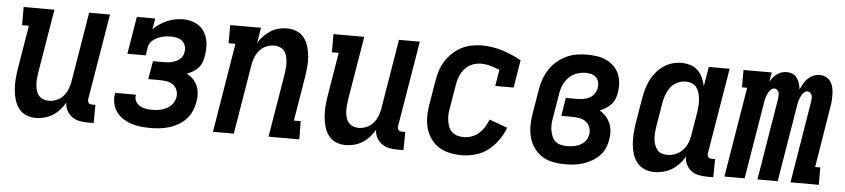

<svg xmlns="http://www.w3.org/2000/svg" viewBox="-37 -723 4075 926"><g transform="rotate(5 2000.0 -260.0)"><path d="M152 8Q126 8 104 -1.5Q82 -11 68 -30Q54 -49 47.5 -72.5Q41 -96 39 -120.5Q37 -145 39 -170.5Q41 -196 45 -221L80 -432H47V-520H196L144 -207Q142 -193 141 -178.5Q140 -164 141 -150.5Q142 -137 146 -123.5Q150 -110 158.5 -100Q167 -90 180 -85Q193 -80 207 -80Q226 -80 245 -88Q264 -96 277 -111Q290 -126 297.5 -144.5Q305 -163 308 -181L364 -520H465L396 -105Q395 -100 396 -95Q397 -90 399.5 -86.5Q402 -83 407 -81.5Q412 -80 417 -80H433L432 8H402Q381 8 361.5 4Q342 0 326.5 -11.5Q311 -23 301.5 -40.5Q292 -58 292 -79Q282 -60 266.5 -43Q251 -26 232.5 -14.5Q214 -3 193 2.5Q172 8 152 8Z M708 8Q684 8 660 5.5Q636 3 614.5 -4Q593 -11 573.5 -23.5Q554 -36 541 -54Q528 -72 523 -95Q518 -118 522 -142L523 -146H623V-145Q620 -128 627 -114.5Q634 -101 647.5 -93Q661 -85 676.5 -82.5Q692 -80 708 -80Q725 -80 742.5 -83Q760 -86 776.5 -94.5Q793 -103 804.5 -118Q816 -133 819 -150Q822 -168 816 -184.5Q810 -201 796.5 -210.5Q783 -220 766 -223Q749 -226 731 -226H676L691 -314H746Q756 -314 765.5 -315Q775 -316 784.5 -318.5Q794 -321 803.5 -325.5Q813 -330 821 -337Q829 -344 833.5 -353Q838 -362 839 -372Q842 -387 837.5 -401Q833 -415 822.5 -424Q812 -433 798 -436.5Q784 -440 769 -440Q759 -440 748 -439Q737 -438 726.5 -435.5Q716 -433 706 -428.5Q696 -424 687 -418Q678 -412 670.5 -403Q663 -394 661 -384L654 -339H565L595 -520H684L675 -467Q690 -482 707 -493.5Q724 -505 743 -513Q762 -521 781.5 -524.5Q801 -528 820 -528Q851 -528 878.5 -515.5Q906 -503 921.5 -478.5Q937 -454 940.5 -423.5Q944 -393 938 -361Q936 -346 930.5 -331Q925 -316 914 -303.5Q903 -291 888.5 -282.5Q874 -274 859 -268Q877 -259 890 -245.5Q903 -232 910.5 -214.5Q918 -197 919.5 -176.5Q921 -156 917 -136Q913 -113 903.5 -91.5Q894 -70 878 -52.5Q862 -35 841 -23Q820 -11 797.5 -4Q775 3 752.5 5.5Q730 8 708 8Z M1009 0 1080 -432H1047V-520H1196L1184 -446Q1195 -464 1210 -479.5Q1225 -495 1243 -506.5Q1261 -518 1281 -523Q1301 -528 1321 -528Q1347 -528 1369.5 -518.5Q1392 -509 1406 -490Q1420 -471 1426.5 -447.5Q1433 -424 1435 -399.5Q1437 -375 1434.5 -349.5Q1432 -324 1428 -299L1393 -88H1426L1427 0H1278L1330 -313Q1332 -327 1333 -341.5Q1334 -356 1332.5 -369.5Q1331 -383 1327.5 -396.5Q1324 -410 1315.5 -420Q1307 -430 1294 -435Q1281 -440 1267 -440Q1248 -440 1229 -432Q1210 -424 1197 -409Q1184 -394 1176.5 -375.5Q1169 -357 1166 -339L1110 0Z M1652 8Q1626 8 1604 -1.5Q1582 -11 1568 -30Q1554 -49 1547.5 -72.5Q1541 -96 1539 -120.5Q1537 -145 1539 -170.5Q1541 -196 1545 -221L1580 -432H1547V-520H1696L1644 -207Q1642 -193 1641 -178.5Q1640 -164 1641 -150.5Q1642 -137 1646 -123.5Q1650 -110 1658.5 -100Q1667 -90 1680 -85Q1693 -80 1707 -80Q1726 -80 1745 -88Q1764 -96 1777 -111Q1790 -126 1797.5 -144.5Q1805 -163 1808 -181L1864 -520H1965L1896 -105Q1895 -100 1896 -95Q1897 -90 1899.5 -86.5Q1902 -83 1907 -81.5Q1912 -80 1917 -80H1933L1932 8H1902Q1881 8 1861.5 4Q1842 0 1826.5 -11.5Q1811 -23 1801.5 -40.5Q1792 -58 1792 -79Q1782 -60 1766.5 -43Q1751 -26 1732.5 -14.5Q1714 -3 1693 2.5Q1672 8 1652 8Z M2214 8Q2184 8 2155.5 2Q2127 -4 2103.5 -18.5Q2080 -33 2064 -55.5Q2048 -78 2040 -105Q2032 -132 2032 -162Q2032 -192 2037 -221L2057 -341Q2061 -366 2069 -390Q2077 -414 2091 -436Q2105 -458 2125 -476.5Q2145 -495 2167.5 -506.5Q2190 -518 2215.5 -523Q2241 -528 2265 -528Q2317 -528 2365.5 -512.5Q2414 -497 2457 -473L2435 -339H2346L2359 -418Q2337 -427 2314.5 -433.5Q2292 -440 2268 -440Q2247 -440 2226 -431.5Q2205 -423 2190 -406Q2175 -389 2167 -368.5Q2159 -348 2156 -327L2136 -207Q2133 -192 2133 -177Q2133 -162 2135.5 -147.5Q2138 -133 2143.5 -120Q2149 -107 2160 -97.5Q2171 -88 2185 -84Q2199 -80 2215 -80Q2234 -80 2253.5 -86.5Q2273 -93 2288.5 -107Q2304 -121 2315 -138.5Q2326 -156 2333 -175L2421 -143Q2409 -112 2389 -83Q2369 -54 2341.5 -32.5Q2314 -11 2280 -1.5Q2246 8 2214 8Z M2714 8Q2684 8 2655.5 2.5Q2627 -3 2603.5 -17.5Q2580 -32 2563.5 -55Q2547 -78 2539.5 -105Q2532 -132 2532 -162Q2532 -192 2537 -221L2557 -341Q2561 -367 2570 -391.5Q2579 -416 2593.5 -438.5Q2608 -461 2629 -479Q2650 -497 2674.5 -508.5Q2699 -520 2724.5 -524Q2750 -528 2775 -528Q2799 -528 2822.5 -524.5Q2846 -521 2866.5 -511.5Q2887 -502 2903.5 -486.5Q2920 -471 2929 -450.5Q2938 -430 2940 -406.5Q2942 -383 2938 -359Q2936 -344 2930 -328.5Q2924 -313 2913 -301Q2902 -289 2887.5 -280Q2873 -271 2858 -265Q2874 -256 2887.5 -241.5Q2901 -227 2909 -209Q2917 -191 2918.5 -170.5Q2920 -150 2916 -129Q2913 -108 2904 -87Q2895 -66 2878.5 -49.5Q2862 -33 2841.5 -21.5Q2821 -10 2800 -3.5Q2779 3 2757 5.5Q2735 8 2714 8ZM2716 -80Q2726 -80 2736.5 -81Q2747 -82 2757.5 -85Q2768 -88 2778.5 -93Q2789 -98 2797.5 -106Q2806 -114 2811 -124Q2816 -134 2818 -145Q2821 -163 2815 -179.5Q2809 -196 2796 -206Q2783 -216 2766 -219.5Q2749 -223 2731 -223H2676L2690 -311H2745Q2760 -311 2775 -313.5Q2790 -316 2804 -323.5Q2818 -331 2827.5 -344Q2837 -357 2839 -372Q2842 -386 2838.5 -400Q2835 -414 2825.5 -423.5Q2816 -433 2803 -436.5Q2790 -440 2775 -440Q2753 -440 2731 -432Q2709 -424 2693 -407.5Q2677 -391 2668 -370Q2659 -349 2656 -327L2636 -207Q2633 -192 2632.5 -176.5Q2632 -161 2635 -146.5Q2638 -132 2643.5 -118.5Q2649 -105 2660 -96Q2671 -87 2686 -83.5Q2701 -80 2716 -80Z M3146 8Q3121 8 3098.5 -1.5Q3076 -11 3061.5 -29.5Q3047 -48 3040 -71.5Q3033 -95 3031 -120Q3029 -145 3031 -170.5Q3033 -196 3037 -221L3057 -341Q3061 -364 3067 -386Q3073 -408 3083.5 -429Q3094 -450 3109.5 -469Q3125 -488 3144.5 -501.5Q3164 -515 3186.5 -521.5Q3209 -528 3231 -528Q3254 -528 3275 -521.5Q3296 -515 3311 -500Q3326 -485 3335 -465.5Q3344 -446 3348 -425L3364 -520H3465L3396 -105Q3395 -100 3396 -95Q3397 -90 3399.5 -86.5Q3402 -83 3407 -81.5Q3412 -80 3417 -80H3433L3432 8H3402Q3381 8 3361 4Q3341 0 3325.5 -11.5Q3310 -23 3301 -41Q3292 -59 3292 -80Q3281 -60 3265 -43Q3249 -26 3230 -14.5Q3211 -3 3189 2.5Q3167 8 3146 8ZM3202 -80Q3221 -80 3240 -87.5Q3259 -95 3273.5 -109.5Q3288 -124 3296.5 -143Q3305 -162 3308 -181L3328 -301Q3330 -317 3331 -332.5Q3332 -348 3330.5 -363Q3329 -378 3324.5 -392.5Q3320 -407 3311.5 -418Q3303 -429 3289 -434.5Q3275 -440 3259 -440Q3239 -440 3219 -430.5Q3199 -421 3186.5 -404Q3174 -387 3166.5 -367Q3159 -347 3156 -327L3136 -207Q3134 -193 3133 -178.5Q3132 -164 3133.5 -150Q3135 -136 3139.5 -123Q3144 -110 3152 -99.5Q3160 -89 3173.5 -84.5Q3187 -80 3202 -80Z M3485 0 3557 -436H3532V-520H3669L3661 -474Q3667 -485 3675 -495Q3683 -505 3694 -513Q3705 -521 3717 -524.5Q3729 -528 3741 -528Q3756 -528 3769.5 -522Q3783 -516 3791 -504.5Q3799 -493 3803.5 -479Q3808 -465 3809 -450Q3816 -465 3824 -479Q3832 -493 3844 -504.5Q3856 -516 3871 -522Q3886 -528 3901 -528Q3917 -528 3931 -521Q3945 -514 3953.5 -501.5Q3962 -489 3965.5 -474Q3969 -459 3969.5 -443Q3970 -427 3969 -411Q3968 -395 3965 -379L3917 -84H3942V0H3805L3870 -395Q3871 -403 3871.5 -411Q3872 -419 3870 -426.5Q3868 -434 3862 -439Q3856 -444 3848 -444Q3840 -444 3833 -438Q3826 -432 3822 -425Q3818 -418 3814.5 -410Q3811 -402 3809 -394.5Q3807 -387 3805.5 -379Q3804 -371 3803 -363L3743 0H3645L3710 -395Q3711 -403 3711.5 -411Q3712 -419 3710 -426.5Q3708 -434 3702 -439Q3696 -444 3688 -444Q3680 -444 3673 -438Q3666 -432 3662 -425Q3658 -418 3654.5 -410Q3651 -402 3649 -394.5Q3647 -387 3645.5 -379Q3644 -371 3643 -363L3583 0Z"/></g></svg>

Font: Iosevka Curly Slab Semibold
Style: Italic
Weight: 600
Italic angle: -9°
Monospace: yes
Designer: Belleve Invis
Foundry: Belleve Invis
Version: Version 22.1.2; ttfautohint (v1.8.4)